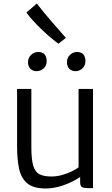

<svg xmlns="http://www.w3.org/2000/svg" viewBox="-20 -1062 638 1090"><path d="M240 8Q168.5 8 133.8 -22Q99 -52 88 -105.8Q77 -159.5 77 -230V-557H158V-227Q158 -157 168.8 -121Q179.5 -85 204.5 -72.5Q229.5 -60 273 -60Q301 -60 330.5 -68Q360 -76 385.2 -88Q410.5 -100 426 -112V-557H508V6H476Q456.5 6 445.8 0.2Q435 -5.5 435 -27V-57.5Q396 -30 342.5 -11Q289 8 240 8ZM188 -658Q167 -658 153 -671.2Q139 -684.5 139 -709Q139 -734.5 157 -750.8Q175 -767 196 -767Q222.5 -767 233.8 -752.8Q245 -738.5 245 -716Q245 -689 227.8 -673.5Q210.5 -658 188 -658ZM408 -658Q388 -658 374 -671.2Q360 -684.5 360 -709Q360 -734.5 377.8 -750.8Q395.5 -767 417 -767Q442 -767 453.5 -752.8Q465 -738.5 465 -716Q465 -689 447.8 -673.5Q430.5 -658 408 -658ZM354 -847 312 -814Q295 -825.5 270 -846.5Q245 -867.5 218.2 -893Q191.5 -918.5 168 -944.2Q144.5 -970 130 -991L189 -1042Q226 -994 268.2 -945Q310.5 -896 354 -847Z"/></svg>

Font: Merriweather Sans Light
Style: Regular
Weight: 300
Designer: Eben Sorkin
Foundry: Eben Sorkin
Version: Version 2.001; ttfautohint (v1.8.3)